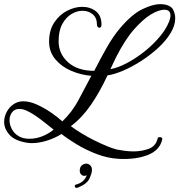

<svg xmlns="http://www.w3.org/2000/svg" viewBox="-22 -653 866 927"><path d="M394 137Q405 137 413.5 145Q422 153 422 167Q422 182 410.5 208Q399 234 358 251Q355 252 353 253Q351 254 349 254Q339 254 339 246Q339 238 349 237Q385 226 397 193Q392 196 385 196Q376 196 369.5 189Q363 182 363 171Q363 154 373 145.5Q383 137 394 137ZM552 114Q498 111 445.5 91Q393 71 348.5 44Q304 17 275 -6Q241 15 203 26.5Q165 38 132 38Q125 38 119 37.5Q113 37 107 36Q48 26 23 -3Q-2 -32 -2 -64Q-2 -89 10 -112Q22 -135 43 -149.5Q64 -164 90 -164Q121 -164 156.5 -148Q192 -132 224.5 -109.5Q257 -87 279 -67Q327 -113 357.5 -171Q388 -229 419 -287Q369 -291 322 -311Q275 -331 245 -367Q215 -403 215 -452Q215 -507 240 -544.5Q265 -582 302 -601Q339 -620 375 -620Q413 -620 440.5 -599Q468 -578 468 -534Q468 -519 457 -519Q453 -519 449.5 -523.5Q446 -528 446 -535Q446 -567 425.5 -584Q405 -601 376 -601Q350 -601 323.5 -585.5Q297 -570 279 -537.5Q261 -505 261 -454Q261 -393 307 -352Q353 -311 433 -311Q463 -370 493.5 -423.5Q524 -477 556 -515Q614 -584 665 -608.5Q716 -633 751 -633Q776 -633 792 -625.5Q808 -618 813 -608Q824 -586 824 -565Q824 -530 801.5 -493Q779 -456 742 -422Q705 -388 661 -359.5Q617 -331 574 -312.5Q531 -294 497 -289Q460 -209 416.5 -146Q373 -83 320 -44Q341 -28 370.5 -10Q400 8 432 24Q464 40 493 52Q522 64 542 69Q558 72 579.5 75Q601 78 623 78Q662 78 696 65.5Q730 53 739 16Q740 9 750 9Q755 9 759 12Q763 15 761 22Q748 74 690 96Q632 118 552 114ZM511 -319Q547 -326 585 -345.5Q623 -365 659.5 -392Q696 -419 725.5 -449.5Q755 -480 774 -509Q788 -532 794.5 -549Q801 -566 801 -578Q801 -606 772 -606Q743 -606 703 -581Q669 -560 626 -512Q583 -464 538 -376Q525 -349 511 -319ZM120 17Q152 17 182 5Q212 -7 237 -27Q204 -54 171.5 -78.5Q139 -103 112 -116Q101 -122 90.5 -124.5Q80 -127 72 -127Q48 -127 36 -110.5Q24 -94 24 -72Q24 -52 34.5 -31Q45 -10 66.5 3.5Q88 17 120 17Z"/></svg>

Font: Gwendolyn
Style: Bold
Weight: 700
Designer: Robert E. Leuschke
Foundry: Robert E. Leuschke
Version: Version 1.010; ttfautohint (v1.8.3)